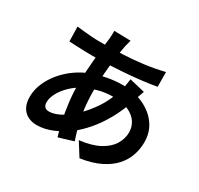

<svg xmlns="http://www.w3.org/2000/svg" viewBox="-178 -1027 1357 1310"><g transform="rotate(30 500.0 -372.0)"><path d="M496 -805Q492 -791 488.5 -777.5Q485 -764 482 -752Q473 -705 465 -644.5Q457 -584 452 -518.5Q447 -453 447 -390Q447 -312 455 -246.5Q463 -181 477.5 -125.5Q492 -70 509 -20L394 15Q379 -30 365.5 -92Q352 -154 343 -225.5Q334 -297 334 -370Q334 -420 337.5 -470.5Q341 -521 345 -570.5Q349 -620 354.5 -665.5Q360 -711 364 -748Q365 -762 366 -778.5Q367 -795 366 -808ZM318 -694Q413 -694 496.5 -698Q580 -702 657.5 -712Q735 -722 812 -741L813 -625Q761 -616 698.5 -608.5Q636 -601 568.5 -596Q501 -591 436 -588.5Q371 -586 314 -586Q288 -586 255.5 -587Q223 -588 191.5 -589.5Q160 -591 137 -592L134 -708Q151 -706 183 -702.5Q215 -699 251.5 -696.5Q288 -694 318 -694ZM749 -548Q746 -539 740 -523Q734 -507 728.5 -490Q723 -473 720 -463Q691 -373 649.5 -298.5Q608 -224 560 -168.5Q512 -113 465 -78Q416 -41 353 -13.5Q290 14 226 14Q190 14 159 -1Q128 -16 109.5 -48.5Q91 -81 91 -131Q91 -185 113 -237Q135 -289 174 -336Q213 -383 265 -419.5Q317 -456 377 -477Q426 -495 484.5 -506Q543 -517 600 -517Q693 -517 766.5 -483Q840 -449 882 -390Q924 -331 924 -252Q924 -199 907 -148.5Q890 -98 851.5 -55Q813 -12 750 19Q687 50 595 64L529 -41Q625 -52 685 -84.5Q745 -117 772.5 -163Q800 -209 800 -258Q800 -302 776.5 -337Q753 -372 706.5 -393.5Q660 -415 592 -415Q524 -415 470.5 -400Q417 -385 381 -368Q331 -344 292 -307.5Q253 -271 231 -231Q209 -191 209 -157Q209 -133 220 -120.5Q231 -108 255 -108Q291 -108 338 -131.5Q385 -155 431 -198Q485 -248 533 -318Q581 -388 612 -492Q615 -502 618 -518Q621 -534 623.5 -550.5Q626 -567 627 -577Z"/></g></svg>

Font: Noto Sans JP Thin
Style: Bold
Weight: 700
Version: Version 2.004-H2;hotconv 1.0.118;makeotfexe 2.5.65603